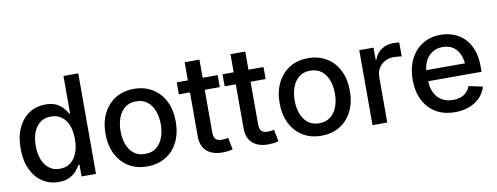

<svg xmlns="http://www.w3.org/2000/svg" viewBox="-61 -1042 3541 1368"><g transform="rotate(-10 1709.0 -358.5)"><path d="M272.9 10.7Q207 10.7 155.5 -23.2Q104 -57.1 74.7 -120.1Q45.4 -183.1 45.4 -270Q45.4 -357.9 75 -420.7Q104.5 -483.4 156 -516.6Q207.5 -549.8 272.9 -549.8Q322.3 -549.8 353 -533.7Q383.8 -517.6 402.1 -495.6Q420.4 -473.6 430.7 -455.1H436V-727.5H543V0H438.5V-84.5H430.7Q420.4 -65.9 401.9 -43.7Q383.3 -21.5 352.3 -5.4Q321.3 10.7 272.9 10.7ZM296.4 -80.6Q342.3 -80.6 373.8 -104.5Q405.3 -128.4 421.9 -171.4Q438.5 -214.4 438.5 -271Q438.5 -327.6 422.1 -369.6Q405.8 -411.6 374 -435.1Q342.3 -458.5 296.4 -458.5Q250 -458.5 218.3 -434.1Q186.5 -409.7 170.7 -367.4Q154.8 -325.2 154.8 -271Q154.8 -216.3 170.9 -173.3Q187 -130.4 218.8 -105.5Q250.5 -80.6 296.4 -80.6Z M913.1 11.2Q836.4 11.2 779.5 -23.7Q722.7 -58.6 690.9 -121.8Q659.2 -185.1 659.2 -268.6Q659.2 -353 690.9 -416.3Q722.7 -479.5 779.5 -514.6Q836.4 -549.8 913.1 -549.8Q989.7 -549.8 1047.1 -514.6Q1104.5 -479.5 1136 -416.3Q1167.5 -353 1167.5 -268.6Q1167.5 -185.1 1136 -121.8Q1104.5 -58.6 1047.1 -23.7Q989.7 11.2 913.1 11.2ZM913.1 -79.1Q962.4 -79.1 994.9 -104.7Q1027.3 -130.4 1043.2 -173.6Q1059.1 -216.8 1059.1 -268.6Q1059.1 -321.3 1043.2 -364.5Q1027.3 -407.7 994.9 -433.6Q962.4 -459.5 913.1 -459.5Q864.3 -459.5 832 -433.6Q799.8 -407.7 783.9 -364.5Q768.1 -321.3 768.1 -268.6Q768.1 -216.8 783.9 -173.6Q799.8 -130.4 832 -104.7Q864.3 -79.1 913.1 -79.1Z M1519 -542.5V-455.6H1222.7V-542.5ZM1303.2 -673.8H1410.2V-146.5Q1410.2 -113.8 1423.8 -98.9Q1437.5 -84 1469.2 -84Q1478 -84 1491.7 -85.7Q1505.4 -87.4 1515.1 -89.4L1532.2 -3.4Q1515.6 2 1496.1 4.2Q1476.6 6.3 1458 6.3Q1383.8 6.3 1343.5 -31Q1303.2 -68.4 1303.2 -137.2Z M1850.6 -542.5V-455.6H1554.2V-542.5ZM1634.8 -673.8H1741.7V-146.5Q1741.7 -113.8 1755.4 -98.9Q1769 -84 1800.8 -84Q1809.6 -84 1823.2 -85.7Q1836.9 -87.4 1846.7 -89.4L1863.8 -3.4Q1847.2 2 1827.6 4.2Q1808.1 6.3 1789.6 6.3Q1715.3 6.3 1675 -31Q1634.8 -68.4 1634.8 -137.2Z M2172.9 11.2Q2096.2 11.2 2039.3 -23.7Q1982.4 -58.6 1950.7 -121.8Q1918.9 -185.1 1918.9 -268.6Q1918.9 -353 1950.7 -416.3Q1982.4 -479.5 2039.3 -514.6Q2096.2 -549.8 2172.9 -549.8Q2249.5 -549.8 2306.9 -514.6Q2364.3 -479.5 2395.8 -416.3Q2427.2 -353 2427.2 -268.6Q2427.2 -185.1 2395.8 -121.8Q2364.3 -58.6 2306.9 -23.7Q2249.5 11.2 2172.9 11.2ZM2172.9 -79.1Q2222.2 -79.1 2254.6 -104.7Q2287.1 -130.4 2303 -173.6Q2318.8 -216.8 2318.8 -268.6Q2318.8 -321.3 2303 -364.5Q2287.1 -407.7 2254.6 -433.6Q2222.2 -459.5 2172.9 -459.5Q2124 -459.5 2091.8 -433.6Q2059.6 -407.7 2043.7 -364.5Q2027.8 -321.3 2027.8 -268.6Q2027.8 -216.8 2043.7 -173.6Q2059.6 -130.4 2091.8 -104.7Q2124 -79.1 2172.9 -79.1Z M2543.5 0V-542.5H2646.5V-455.6H2652.3Q2667 -499.5 2703.9 -524.7Q2740.7 -549.8 2789.1 -549.8Q2799.3 -549.8 2812.3 -549.1Q2825.2 -548.3 2833.5 -547.4V-445.8Q2827.6 -447.3 2811 -449.2Q2794.4 -451.2 2777.3 -451.2Q2741.2 -451.2 2712.2 -435.8Q2683.1 -420.4 2666.7 -392.8Q2650.4 -365.2 2650.4 -328.6V0Z M3140.1 11.2Q3060.1 11.2 3002 -23.4Q2943.8 -58.1 2912.6 -120.8Q2881.3 -183.6 2881.3 -267.6Q2881.3 -351.1 2912.4 -414.6Q2943.4 -478 2999.8 -513.9Q3056.2 -549.8 3131.3 -549.8Q3179.2 -549.8 3222.9 -534.2Q3266.6 -518.6 3300.8 -485.4Q3335 -452.1 3355 -400.4Q3375 -348.6 3375 -276.4V-239.3H2939.9V-319.3H3319.8L3270 -293Q3270 -342.8 3254.2 -380.9Q3238.3 -418.9 3207.8 -440.2Q3177.2 -461.4 3131.8 -461.4Q3086.4 -461.4 3054.4 -439.7Q3022.5 -418 3005.4 -382.1Q2988.3 -346.2 2988.3 -303.2V-250Q2988.3 -194.8 3007.3 -156Q3026.4 -117.2 3060.8 -97.2Q3095.2 -77.1 3141.1 -77.1Q3171.9 -77.1 3196.5 -85.9Q3221.2 -94.7 3238.8 -112.3Q3256.3 -129.9 3265.6 -155.3L3366.2 -133.8Q3354 -90.8 3322.8 -58.1Q3291.5 -25.4 3245.1 -7.1Q3198.7 11.2 3140.1 11.2Z"/></g></svg>

Font: Inter 16pt Medium
Style: Regular
Weight: 500
Version: Version 4.001;git-66647c0bb